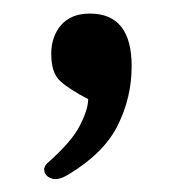

<svg xmlns="http://www.w3.org/2000/svg" viewBox="-20 -135 286 287"><path d="M56.6 -54.2Q56.6 -25.9 70.1 -13.7Q83.5 -1.5 111.8 13.2Q111.8 28.3 99.4 52.7Q86.9 77.1 51.3 108.4Q44.4 114.7 46.6 122.1Q48.8 129.4 58.1 132.1Q67.4 134.8 82 126Q135.7 93.8 156.2 52Q176.8 10.3 176.8 -36.1Q176.8 -114.7 114.3 -114.7Q86.4 -114.7 71.5 -97.7Q56.6 -80.6 56.6 -54.2Z"/></svg>

Font: Literata
Style: Regular
Weight: 400
Designer: Latin by Veronika Burian and Jose Scaglione. Greek by Irene Vlachou. Cyrillic by Vera Evstafieva.
Foundry: TypeTogether
Version: Version 3.002